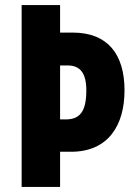

<svg xmlns="http://www.w3.org/2000/svg" viewBox="-20 -734 532 754"><path d="M469 -379C469 -522 402 -606 266 -606H216V-714H65V0H216V-138H259C406 -138 469 -243 469 -379ZM238 -265H216V-477H245C295 -477 319 -447 319 -379C319 -298 295 -265 238 -265Z"/></svg>

Font: Noto Sans Gujarati UI ExtraCondensed ExtraBold
Style: Regular
Weight: 800
Width: 2
Designer: Jelle Bosma - Monotype Design Team, Universal Thirst
Foundry: Monotype Imaging Inc.
Version: Version 2.106